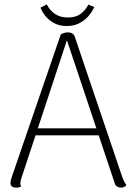

<svg xmlns="http://www.w3.org/2000/svg" viewBox="-20 -849 610 878"><path d="M291 -701Q302 -701 310.5 -696Q319 -691 322 -681L540 -37Q544 -27 548.5 -18Q553 -9 558 -3Q554 3 548 6Q542 9 534 9Q524 9 515.5 4Q507 -1 505 -10L280 -683H292L78 -35Q77 -30 75 -23.5Q73 -17 73 -11Q73 -7 74 -2.5Q75 2 76 5Q71 7 65.5 8Q60 9 53 9Q41 9 34 3Q27 -3 28 -14Q28 -20 30.5 -28Q33 -36 35 -43L258 -692Q275 -701 291 -701ZM136 -262H444V-230H136ZM411 -817Q400 -792 382 -772.5Q364 -753 340 -741.5Q316 -730 285 -730Q254 -730 230 -742Q206 -754 190 -773Q174 -792 165 -814Q172 -818 179.5 -821.5Q187 -825 194 -829Q207 -802 231 -785.5Q255 -769 291 -769Q328 -769 350.5 -787Q373 -805 384 -828Q391 -825 397 -822.5Q403 -820 411 -817Z"/></svg>

Font: Arima Thin ExtraLight
Style: Regular
Weight: 250
Version: Version 1.100